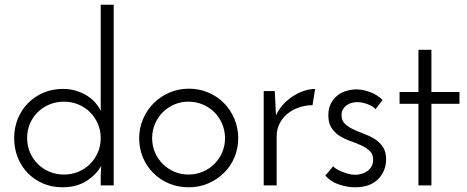

<svg xmlns="http://www.w3.org/2000/svg" viewBox="-20 -786 1981 814"><path d="M40 -200Q40 -245 56 -283.5Q72 -322 99.5 -349.5Q127 -377 164.5 -393Q202 -409 246 -409Q277 -409 303 -401Q329 -393 349.5 -380Q370 -367 384.5 -350Q399 -333 407 -316V-766H462V0H407V-41Q407 -52 408 -62.5Q409 -73 409 -83Q389 -46 347 -19Q305 8 245 8Q199 8 161.5 -8.5Q124 -25 97 -53Q70 -81 55 -119Q40 -157 40 -200ZM95 -201Q95 -168 107 -140Q119 -112 140 -91Q161 -70 189.5 -58Q218 -46 251 -46Q284 -46 312.5 -58Q341 -70 362 -91Q383 -112 395 -140Q407 -168 407 -201Q407 -233 395 -261Q383 -289 362 -310Q341 -331 312.5 -343Q284 -355 251 -355Q218 -355 189.5 -343Q161 -331 140 -310.5Q119 -290 107 -262Q95 -234 95 -201Z M570 -200Q570 -243 586.5 -281.5Q603 -320 631.5 -348.5Q660 -377 698.5 -393.5Q737 -410 781 -410Q825 -410 863.5 -393.5Q902 -377 930 -348.5Q958 -320 974 -281.5Q990 -243 990 -200Q990 -157 974 -119Q958 -81 929.5 -53Q901 -25 863 -8.5Q825 8 780 8Q736 8 698 -7.5Q660 -23 631.5 -51Q603 -79 586.5 -117Q570 -155 570 -200ZM625 -200Q625 -168 637 -140Q649 -112 670 -91Q691 -70 719 -58Q747 -46 779 -46Q811 -46 839.5 -58Q868 -70 889 -91Q910 -112 922 -140Q934 -168 934 -200Q934 -232 922 -260.5Q910 -289 889 -310Q868 -331 839.5 -343Q811 -355 779 -355Q747 -355 719 -343Q691 -331 670 -310Q649 -289 637 -260.5Q625 -232 625 -200Z M1305 -340Q1275 -340 1247.5 -330.5Q1220 -321 1199 -304Q1178 -287 1165.5 -262.5Q1153 -238 1153 -208V0H1098V-400H1145L1150 -297Q1162 -323 1181 -343.5Q1200 -364 1222.5 -378.5Q1245 -393 1269.5 -401Q1294 -409 1316 -409Z M1602 -362 1572 -323Q1564 -334 1540.5 -343.5Q1517 -353 1493 -353Q1483 -353 1471.5 -350Q1460 -347 1450.5 -340.5Q1441 -334 1434.5 -323.5Q1428 -313 1428 -298Q1428 -275 1442 -261.5Q1456 -248 1477 -238Q1498 -228 1522.5 -219Q1547 -210 1568 -197Q1589 -184 1603 -163.5Q1617 -143 1617 -111Q1617 -61 1583 -26.5Q1549 8 1486 8Q1452 8 1416.5 -4Q1381 -16 1359 -42Q1363 -46 1369 -53Q1375 -60 1380 -66Q1385 -72 1388.5 -76.5Q1392 -81 1393 -81Q1396 -76 1406 -70Q1416 -64 1429 -58.5Q1442 -53 1457 -49Q1472 -45 1486 -45Q1498 -45 1511.5 -48.5Q1525 -52 1536.5 -60Q1548 -68 1555 -80Q1562 -92 1562 -109Q1562 -132 1548 -145.5Q1534 -159 1513 -169Q1492 -179 1467 -187.5Q1442 -196 1421 -209Q1400 -222 1386 -243Q1372 -264 1372 -297Q1372 -327 1383 -347.5Q1394 -368 1411 -381.5Q1428 -395 1449.5 -401Q1471 -407 1491 -407Q1517 -407 1548 -396Q1579 -385 1602 -362Z M1754 -575H1809V-396H1928V-346H1809V0H1754V-346H1674V-396H1754Z"/></svg>

Font: Josefin Sans
Style: Regular
Weight: 400
Designer: Santiago Orozco
Foundry: Typemade
Version: Version 1.0